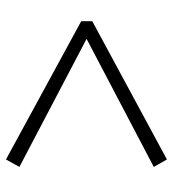

<svg xmlns="http://www.w3.org/2000/svg" viewBox="12 -687 579 643"><g transform="rotate(-90 301.5 -365.5)"><path d="M552 -383V-346L89 -96L64 -140L510 -374V-356L64 -590L89 -635Z"/></g></svg>

Font: Noto Serif SC ExtraLight
Style: Bold
Weight: 700
Version: Version 2.002-H1;hotconv 1.1.0;makeotfexe 2.6.0